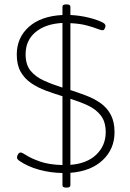

<svg xmlns="http://www.w3.org/2000/svg" viewBox="-20 -779 590 870"><path d="M279 71Q263 71 263 60V5Q208 4 157 -10Q106 -24 68 -50Q57 -58 57 -65Q57 -73 62 -80.5Q67 -88 74 -88Q80 -88 101 -74.5Q122 -61 161.5 -47Q201 -33 263 -31V-343Q224 -355 187.5 -368.5Q151 -382 121 -402.5Q91 -423 73.5 -454Q56 -485 56 -532Q56 -608 110.5 -657Q165 -706 263 -711V-748Q263 -759 279 -759H283Q299 -759 299 -748V-711Q343 -709 384.5 -698.5Q426 -688 449 -675Q458 -669 458 -661Q458 -658 454.5 -650Q451 -642 446 -642Q437 -642 419.5 -649Q402 -656 372 -664Q342 -672 299 -674V-371Q336 -359 371.5 -345.5Q407 -332 436 -311.5Q465 -291 482 -259Q499 -227 499 -180Q499 -104 445.5 -53.5Q392 -3 299 4V60Q299 71 283 71ZM96 -533Q96 -486 118.5 -458.5Q141 -431 178.5 -414Q216 -397 263 -382V-675Q186 -671 141 -633.5Q96 -596 96 -533ZM459 -180Q459 -227 437 -255.5Q415 -284 378.5 -301Q342 -318 299 -331V-32Q375 -38 417 -79Q459 -120 459 -180Z"/></svg>

Font: Asap Semi Expanded Thin
Style: Regular
Weight: 100
Width: 6
Designer: Pablo Cosgaya
Foundry: Omnibus-Type
Version: Version 3.001; ttfautohint (v1.8.4.7-5d5b)